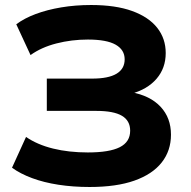

<svg xmlns="http://www.w3.org/2000/svg" viewBox="-20 -736 763 767"><path d="M338 11Q272 11 213.5 2Q155 -7 108 -24.5Q61 -42 28 -66L84 -189Q129 -158 192 -142.5Q255 -127 331 -127Q417 -127 458.5 -148Q500 -169 500 -214Q500 -254 467 -273.5Q434 -293 365 -293H167V-422H348Q413 -422 445.5 -441.5Q478 -461 478 -499Q478 -537 442 -557.5Q406 -578 331 -578Q266 -578 205.5 -562.5Q145 -547 102 -516L45 -639Q77 -663 122.5 -680Q168 -697 224.5 -706.5Q281 -716 344 -716Q442 -716 508 -692Q574 -668 608 -625Q642 -582 642 -524Q642 -464 605.5 -421.5Q569 -379 503 -361V-368Q580 -354 621.5 -309.5Q663 -265 663 -198Q663 -134 626 -87Q589 -40 517 -14.5Q445 11 338 11Z"/></svg>

Font: Nunito Sans 10pt SemiExpanded ExtraBold
Style: Regular
Weight: 800
Width: 6
Designer: Vernon Adams
Foundry: Vernon Adams
Version: Version 3.101;gftools[0.9.27]